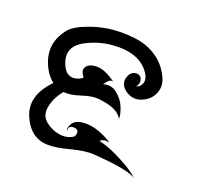

<svg xmlns="http://www.w3.org/2000/svg" viewBox="-88 -540 695 656"><g transform="rotate(20 260.0 -212.0)"><path d="M70 -380Q88 -402 141 -420.5Q194 -439 249 -439Q304 -439 336.5 -428Q369 -417 394 -395.5Q419 -374 433.5 -340.5Q448 -307 429 -276Q419 -260 400.5 -250.5Q382 -241 365.5 -242.5Q349 -244 334.5 -254.5Q320 -265 316.5 -277.5Q313 -290 317.5 -302.5Q322 -315 329.5 -320Q337 -325 346 -325Q355 -325 360.5 -319Q366 -313 366.5 -302.5Q367 -292 359 -284Q367 -284 373 -292Q391 -315 364 -347Q324 -394 240 -388Q192 -385 149 -364Q80 -332 106 -270Q122 -230 157 -238Q172 -242 180 -250Q176 -254 171.5 -263.5Q167 -273 170 -280Q177 -299 207.5 -300.5Q238 -302 280 -271Q270 -274 264 -268Q258 -262 254.5 -257Q251 -252 250 -251Q277 -260 299.5 -242.5Q322 -225 332 -200.5Q342 -176 342 -159Q325 -184 292 -192Q282 -195 256.5 -198.5Q231 -202 194 -189.5Q157 -177 132 -180Q106 -148 100 -114.5Q94 -81 117 -62.5Q140 -44 167.5 -39.5Q195 -35 216 -48Q222 -51 223 -59Q227 -77 209 -78Q186 -80 190 -60Q183 -67 193 -84.5Q203 -102 231.5 -104.5Q260 -107 291 -95.5Q322 -84 340 -70Q318 -78 305 -65Q339 -58 388.5 -32.5Q438 -7 460 15Q434 -6 305 -15Q273 -18 222 -4.5Q171 9 143 8Q80 7 51 -60.5Q22 -128 89 -197Q69 -213 56 -238Q17 -314 70 -380Z"/></g></svg>

Font: SOV_mook
Style: Book
Weight: 400
Version: Version 1.00